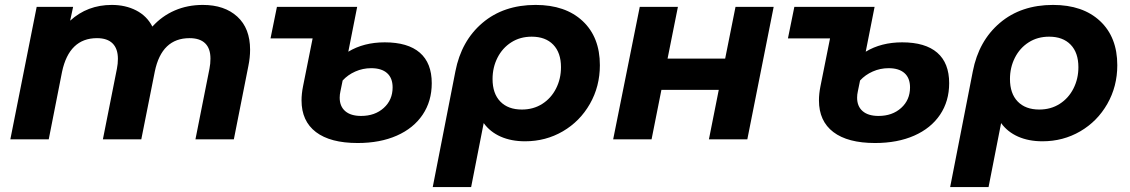

<svg xmlns="http://www.w3.org/2000/svg" viewBox="-20 -566 4592 780"><path d="M996 -364Q996 -332 989 -298L930 0H774L831 -287Q835 -307 835 -328Q835 -369 813.5 -390Q792 -411 750 -411Q637 -411 609 -276L554 0H398L455 -287Q459 -307 459 -327Q459 -368 437.5 -389.5Q416 -411 374 -411Q261 -411 232 -274L178 0H22L129 -538H277L265 -482Q335 -546 434 -546Q490 -546 533.5 -523.5Q577 -501 599 -458Q638 -501 690 -523.5Q742 -546 804 -546Q892 -546 944 -498.5Q996 -451 996 -364Z M1734 -228Q1734 -155 1697 -100Q1660 -45 1592 -15Q1524 15 1433 15Q1322 15 1263.5 -29.5Q1205 -74 1205 -158Q1205 -185 1211 -215L1250 -410H1079L1105 -538H1431L1395 -356Q1458 -394 1543 -394Q1637 -394 1685.5 -352Q1734 -310 1734 -228ZM1575 -211Q1575 -249 1552.5 -269Q1530 -289 1488 -289Q1454 -289 1423.5 -275.5Q1393 -262 1372 -239L1363 -195Q1360 -182 1360 -169Q1360 -134 1382.5 -114.5Q1405 -95 1447 -95Q1503 -95 1539 -127.5Q1575 -160 1575 -211Z M2417 -301Q2417 -215 2376.5 -144Q2336 -73 2266.5 -32.5Q2197 8 2113 8Q2057 8 2014 -11Q1971 -30 1945 -66L1894 194H1738L1830 -276Q1854 -400 1940 -473Q2026 -546 2156 -546Q2277 -546 2347 -480.5Q2417 -415 2417 -301ZM2259 -293Q2259 -352 2227.5 -384.5Q2196 -417 2140 -417Q2093 -417 2057 -394Q2021 -371 2001 -331.5Q1981 -292 1981 -245Q1981 -186 2012.5 -153.5Q2044 -121 2100 -121Q2147 -121 2183 -144Q2219 -167 2239 -206.5Q2259 -246 2259 -293Z M2579 -538H2734L2692 -328H2926L2968 -538H3123L3016 0H2860L2900 -201H2667L2627 0H2471Z M3836 -228Q3836 -155 3799 -100Q3762 -45 3694 -15Q3626 15 3535 15Q3424 15 3365.5 -29.5Q3307 -74 3307 -158Q3307 -185 3313 -215L3352 -410H3181L3207 -538H3533L3497 -356Q3560 -394 3645 -394Q3739 -394 3787.5 -352Q3836 -310 3836 -228ZM3677 -211Q3677 -249 3654.5 -269Q3632 -289 3590 -289Q3556 -289 3525.5 -275.5Q3495 -262 3474 -239L3465 -195Q3462 -182 3462 -169Q3462 -134 3484.5 -114.5Q3507 -95 3549 -95Q3605 -95 3641 -127.5Q3677 -160 3677 -211Z M4519 -301Q4519 -215 4478.5 -144Q4438 -73 4368.5 -32.5Q4299 8 4215 8Q4159 8 4116 -11Q4073 -30 4047 -66L3996 194H3840L3932 -276Q3956 -400 4042 -473Q4128 -546 4258 -546Q4379 -546 4449 -480.5Q4519 -415 4519 -301ZM4361 -293Q4361 -352 4329.5 -384.5Q4298 -417 4242 -417Q4195 -417 4159 -394Q4123 -371 4103 -331.5Q4083 -292 4083 -245Q4083 -186 4114.5 -153.5Q4146 -121 4202 -121Q4249 -121 4285 -144Q4321 -167 4341 -206.5Q4361 -246 4361 -293Z"/></svg>

Font: Montserrat Alternates
Style: Bold Italic
Weight: 700
Italic angle: -11.3°
Designer: Julieta Ulanovsky
Foundry: Julieta Ulanovsky
Version: Version 7.200